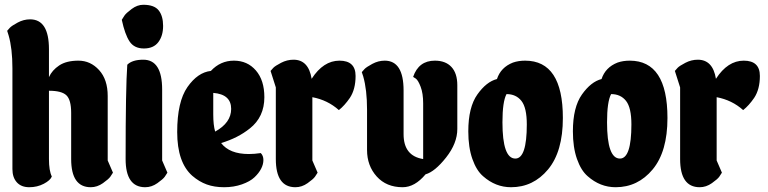

<svg xmlns="http://www.w3.org/2000/svg" viewBox="-20 -784 3218 804"><path d="M185 -118Q185 -69 197 -45Q191 -29 163.5 -14.5Q136 0 102.5 0Q69 0 50.5 -20.5Q32 -41 32 -76V-498Q32 -581 16 -636L10 -655Q14 -660 21.5 -668Q29 -676 54 -689.5Q79 -703 106 -703Q185 -703 185 -578V-461Q198 -490 228 -510Q258 -530 308.5 -530Q359 -530 395 -490.5Q431 -451 431 -382V-112L453 -61Q449 -54 442 -44Q435 -34 411 -17Q387 0 360 0Q278 0 278 -118V-311Q278 -366 258 -385Q238 -404 185 -404Z M580 -764Q626 -764 644.5 -740.5Q663 -717 663 -675.5Q663 -634 643 -607.5Q623 -581 582.5 -581Q542 -581 522.5 -610.5Q503 -640 490 -701Q494 -708 501 -718.5Q508 -729 531.5 -746.5Q555 -764 580 -764ZM506 -118Q506 -418 513 -513Q534 -534 580 -534Q659 -534 659 -409V-112L681 -61Q677 -54 670 -44Q663 -34 639 -17Q615 0 588 0Q506 0 506 -118Z M785 -48Q722 -104 722 -231Q722 -358 765 -419.5Q808 -481 863 -487Q903 -530 959.5 -530Q1016 -530 1051.5 -489Q1087 -448 1087 -377Q1087 -294 1026 -246Q976 -206 906 -185Q941 -139 1022 -139Q1045 -139 1072 -143Q1083 -132 1083 -114Q1083 -96 1073.5 -77.5Q1064 -59 1045.5 -41.5Q1027 -24 993 -12Q959 0 918.5 0Q878 0 846 -11.5Q814 -23 785 -48ZM873 -395V-305Q873 -260 881 -233Q948 -270 948 -328Q948 -389 873 -395Z M1135 -118V-418L1113 -487Q1117 -492 1124.5 -500Q1132 -508 1157 -521Q1182 -534 1209 -534Q1272 -534 1285 -454Q1334 -530 1401.5 -530Q1469 -530 1469 -466Q1469 -410 1445 -374Q1423 -342 1399 -323Q1352 -365 1288 -377V-112L1310 -61Q1306 -54 1299 -44Q1292 -34 1268 -17Q1244 0 1217 0Q1135 0 1135 -118Z M1710 -462Q1733 -530 1801 -530Q1846 -530 1870.5 -503.5Q1895 -477 1895 -427V-244Q1895 -184 1848 -124.5Q1801 -65 1762 -54Q1717 0 1666 0Q1598 0 1557.5 -45Q1517 -90 1517 -156V-325Q1517 -408 1501 -464L1495 -482Q1499 -487 1506.5 -495Q1514 -503 1539 -516.5Q1564 -530 1591 -530Q1670 -530 1670 -405V-222Q1670 -131 1752 -118V-351Q1752 -393 1741.5 -420.5Q1731 -448 1721 -455Z M2120 0Q2055 0 2003 -46Q1975 -70 1958 -118.5Q1941 -167 1941 -234Q1941 -335 1979 -388.5Q2017 -442 2061 -453Q2077 -502 2128 -522Q2151 -530 2179 -530Q2337 -530 2337 -290Q2337 -149 2275 -74.5Q2213 0 2120 0ZM2138 -120Q2186 -120 2186 -263Q2186 -333 2163.5 -361.5Q2141 -390 2101 -390Q2084 -358 2084 -272Q2084 -120 2138 -120Z M2558 0Q2493 0 2441 -46Q2413 -70 2396 -118.5Q2379 -167 2379 -234Q2379 -335 2417 -388.5Q2455 -442 2499 -453Q2515 -502 2566 -522Q2589 -530 2617 -530Q2775 -530 2775 -290Q2775 -149 2713 -74.5Q2651 0 2558 0ZM2576 -120Q2624 -120 2624 -263Q2624 -333 2601.5 -361.5Q2579 -390 2539 -390Q2522 -358 2522 -272Q2522 -120 2576 -120Z M2828 -118V-418L2806 -487Q2810 -492 2817.5 -500Q2825 -508 2850 -521Q2875 -534 2902 -534Q2965 -534 2978 -454Q3027 -530 3094.5 -530Q3162 -530 3162 -466Q3162 -410 3138 -374Q3116 -342 3092 -323Q3045 -365 2981 -377V-112L3003 -61Q2999 -54 2992 -44Q2985 -34 2961 -17Q2937 0 2910 0Q2828 0 2828 -118Z"/></svg>

Font: Chela One Cyrilic
Style: Regular
Weight: 400
Designer: Miguel Hernandez
Foundry: LatinoType
Version: Version 1.001